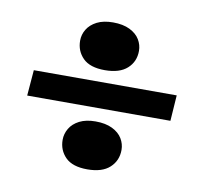

<svg xmlns="http://www.w3.org/2000/svg" viewBox="-55 -507 555 524"><g transform="rotate(10 222.5 -244.5)"><path d="M301.3 -383.8Q301.3 -400.4 292.5 -415Q283.7 -429.7 264.9 -439Q246.1 -448.2 218.3 -448.2Q191.9 -448.2 173.8 -439Q155.8 -429.7 147 -415Q138.2 -400.4 138.2 -383.8Q138.2 -355 157.7 -335.4Q177.2 -315.9 218.3 -315.9Q259.3 -315.9 280.3 -335Q301.3 -354 301.3 -383.8ZM418.9 -210.9 423.8 -282.2H27.8L22 -210.9ZM301.3 -109.4Q301.3 -126 292.5 -140.6Q283.7 -155.3 264.9 -164.6Q246.1 -173.8 218.3 -173.8Q191.9 -173.8 173.8 -164.6Q155.8 -155.3 147 -140.4Q138.2 -125.5 138.2 -108.9Q138.2 -80.1 157.7 -60.5Q177.2 -41 218.3 -41Q259.3 -41 280.3 -60.3Q301.3 -79.6 301.3 -109.4Z"/></g></svg>

Font: Neuton
Style: Bold
Weight: 700
Designer: Brian M Zick
Foundry: Brian M Zick
Version: Version 1.560